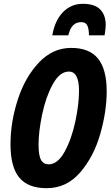

<svg xmlns="http://www.w3.org/2000/svg" viewBox="-20 -976 581 1006"><path d="M35 -220Q35 -336 73 -453.5Q111 -571 183.5 -648Q256 -725 353 -725Q449 -725 494 -668.5Q539 -612 539 -498Q539 -391 505 -273Q471 -155 400 -72.5Q329 10 224 10Q127 10 81 -45.5Q35 -101 35 -220ZM394 -500Q394 -601 341 -601Q293 -601 256.5 -534.5Q220 -468 201 -377Q182 -286 182 -219Q182 -161 195 -138Q208 -115 235 -115Q282 -115 318.5 -181Q355 -247 374.5 -338.5Q394 -430 394 -500ZM414 -956Q476 -956 505 -926.5Q534 -897 534 -845Q534 -829 528 -791H446Q446 -825 437.5 -842.5Q429 -860 406 -860Q380 -860 363.5 -844Q347 -828 338 -791H254Q268 -870 310.5 -913Q353 -956 414 -956Z"/></svg>

Font: Noto Sans Display Ex Bold Cond
Style: Italic
Weight: 800
Width: 3
Italic angle: -12°
Designer: Monotype Design team
Foundry: Monotype Imaging Inc.
Version: Version 1.000